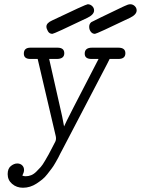

<svg xmlns="http://www.w3.org/2000/svg" viewBox="-20 -655 662 902"><path d="M16 163Q16 137 31 125Q46 113 61 113Q75 113 84 121.5Q93 130 93 144Q93 154 85 170Q92 173 101 173Q114 173 126.5 168Q139 163 151 151Q163 139 171.5 129.5Q180 120 191.5 100Q203 80 208.5 70.5Q214 61 225.5 38Q237 15 240 10Q245 -1 242 -15L157 -378H123Q92 -378 92 -403Q92 -431 123 -431H250Q282 -431 282 -405Q282 -378 246 -378H211L272 -108L281 -61Q288 -80 443 -378H410Q378 -378 378 -403Q378 -431 412 -431H536Q569 -431 569 -405Q569 -378 536 -378H495L483 -354L271 52L264 65Q258 78 253.5 86Q249 94 240 110Q231 126 222.5 137Q214 148 202.5 163Q191 178 178.5 188Q166 198 151.5 207.5Q137 217 121 222Q105 227 88 227Q58 227 37 209Q16 191 16 163ZM198 -530Q198 -547 225 -559Q384 -635 392 -635Q404 -635 413 -626.5Q422 -618 422 -606Q422 -587 392 -572Q234 -496 226 -496Q212 -496 205 -508.5Q198 -521 198 -530ZM399 -529Q399 -543 409 -551Q415 -555 555 -622Q560 -624 566 -627Q582 -635 592 -635Q604 -635 613 -626.5Q622 -618 622 -606Q622 -587 592 -572Q434 -496 426 -496Q414 -496 406.5 -506Q399 -516 399 -529Z"/></svg>

Font: CMU Typewriter Text
Style: LightOblique
Weight: 200
Italic angle: -9.46001°
Version: Version 0.7.0